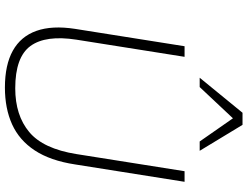

<svg xmlns="http://www.w3.org/2000/svg" viewBox="-130 -844 983 762"><g transform="rotate(90 361.0 -463.5)"><path d="M328 8Q238 8 181.5 -23.5Q125 -55 103 -117Q81 -179 95 -270L164 -705H206L138 -276Q119 -154 163 -93.5Q207 -33 331 -33Q438 -33 504.5 -88.5Q571 -144 592 -276L660 -705H702L633 -270Q618 -172 577.5 -110.5Q537 -49 474 -20.5Q411 8 328 8ZM289 -765 428 -935H476L579 -765H542L450 -897L326 -765Z"/></g></svg>

Font: Mulish ExtraLight ExtraLight
Style: Italic
Weight: 250
Italic angle: -9°
Version: Version 3.603